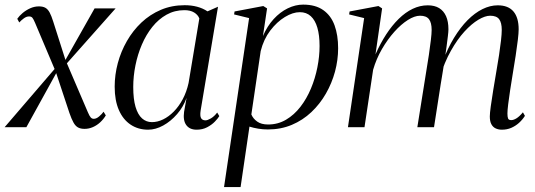

<svg xmlns="http://www.w3.org/2000/svg" viewBox="-40 -538 2264 812"><path d="M317.5 7Q301 7 290 1Q279 -5 270.8 -19.8Q262.5 -34.5 253.5 -60.5L194 -240L209.5 -250L71.5 0H-20.5L204 -261.5L196 -234L108.5 -441Q102 -456.5 97.2 -462.5Q92.5 -468.5 83 -468.5Q72 -468.5 61 -460.5Q50 -452.5 41.5 -443L33 -458.5Q41.5 -471 55.8 -483Q70 -495 87.8 -503Q105.5 -511 124.5 -511Q141.5 -511 152 -505Q162.5 -499 170 -485Q177.5 -471 185 -447L240.5 -273L223.5 -261L360 -502.5H449L228.5 -254L238.5 -280.5L331.5 -63.5Q338.5 -47 343.8 -41.2Q349 -35.5 356.5 -35.5Q367.5 -35.5 379.2 -45.5Q391 -55.5 398 -65.5L407.5 -50Q398 -34 384 -21Q370 -8 353 -0.5Q336 7 317.5 7Z M808.5 -70.5Q805 -47.5 810.5 -38.2Q816 -29 829 -29Q837.5 -29 851.8 -37.2Q866 -45.5 878.5 -62L887.5 -47Q882 -37.5 868.8 -23.8Q855.5 -10 836 0.2Q816.5 10.5 791.5 10.5Q762 10.5 747.8 -9Q733.5 -28.5 738.5 -65L749 -124Q735.5 -86 709 -55.5Q682.5 -25 650.2 -7.2Q618 10.5 586.5 10.5Q544.5 10.5 512.5 -10.8Q480.5 -32 462.8 -72.5Q445 -113 445 -171.5Q445 -221.5 458.2 -271Q471.5 -320.5 496.8 -364.5Q522 -408.5 558.2 -442.8Q594.5 -477 640.5 -496.5Q686.5 -516 741 -516Q769.5 -516 793.8 -509.5Q818 -503 837.5 -490L882 -509.5ZM803 -460Q797 -475.5 781 -485.2Q765 -495 740 -495Q698.5 -495 664.5 -476Q630.5 -457 604.2 -424.2Q578 -391.5 560 -349.5Q542 -307.5 532.8 -261.5Q523.5 -215.5 523.5 -170Q523.5 -119 533.2 -86Q543 -53 560.8 -37.2Q578.5 -21.5 602.5 -21.5Q626 -21.5 649.8 -33Q673.5 -44.5 695 -66.2Q716.5 -88 732.8 -118.5Q749 -149 757.5 -187Z M907.5 253 1013.5 -461.5 950 -477 952 -489.5 1073.5 -512.5 1089.5 -502.5 1072 -385.5Q1090 -427.5 1117.2 -457.2Q1144.5 -487 1177 -502.8Q1209.5 -518.5 1242 -518.5Q1294.5 -518.5 1327.2 -495.2Q1360 -472 1375 -430.5Q1390 -389 1390 -334Q1390 -284.5 1376.8 -235.2Q1363.5 -186 1338.2 -142Q1313 -98 1276.8 -63.8Q1240.5 -29.5 1194.2 -10Q1148 9.5 1093 9.5Q1072 9.5 1052.2 6.2Q1032.5 3 1015 -2.5L977.5 253ZM1023 -54Q1030.5 -36 1047.8 -23.8Q1065 -11.5 1094 -11.5Q1135.5 -11.5 1169.8 -31.8Q1204 -52 1230.5 -86.2Q1257 -120.5 1275 -163.5Q1293 -206.5 1302.2 -253Q1311.5 -299.5 1311.5 -343.5Q1311.5 -389 1302.2 -420.8Q1293 -452.5 1274.5 -469.5Q1256 -486.5 1228 -486.5Q1198.5 -486.5 1164.8 -466Q1131 -445.5 1103 -408.8Q1075 -372 1062.5 -322Z M1576 -502.5 1548 -308Q1568.5 -354.5 1593.2 -392.5Q1618 -430.5 1646.2 -458.2Q1674.5 -486 1705.5 -500.8Q1736.5 -515.5 1769 -515.5Q1798 -515.5 1817.2 -503.8Q1836.5 -492 1846.5 -469.5Q1856.5 -447 1856.5 -414Q1856.5 -404.5 1854.2 -385.5Q1852 -366.5 1848.5 -340.5Q1845 -314.5 1840.5 -284L1832 -277Q1853 -333.5 1880 -377.8Q1907 -422 1937.5 -452.8Q1968 -483.5 2000.5 -499.5Q2033 -515.5 2065 -515.5Q2109.5 -515.5 2131.5 -489.5Q2153.5 -463.5 2153.5 -414Q2153.5 -398.5 2150 -369Q2146.5 -339.5 2140.8 -302.2Q2135 -265 2128.5 -226Q2122.5 -190.5 2117.5 -156.8Q2112.5 -123 2109.2 -97.2Q2106 -71.5 2106 -58Q2106 -43.5 2108.8 -36.8Q2111.5 -30 2122 -30Q2132 -30 2144.2 -37.5Q2156.5 -45 2171.5 -63L2180 -48Q2169.5 -31.5 2154.8 -18.2Q2140 -5 2122 2.8Q2104 10.5 2082.5 10.5Q2068 10.5 2056.2 5Q2044.5 -0.5 2038 -12.8Q2031.5 -25 2031.5 -45.5Q2031.5 -58.5 2035.5 -88Q2039.5 -117.5 2045.8 -156Q2052 -194.5 2059 -235Q2065.5 -271 2070.5 -304.8Q2075.5 -338.5 2078.8 -366.5Q2082 -394.5 2082 -411.5Q2082 -442 2071 -456.8Q2060 -471.5 2033 -471.5Q2011.5 -471.5 1983 -454.5Q1954.5 -437.5 1924.2 -404.5Q1894 -371.5 1866.8 -323Q1839.5 -274.5 1820.5 -212L1838.5 -273Q1836.5 -260 1834 -244Q1831.5 -228 1828.8 -212Q1826 -196 1824 -183L1795.5 0H1725L1762.5 -235Q1768.5 -271 1773.8 -305.8Q1779 -340.5 1782.2 -368.5Q1785.5 -396.5 1785.5 -411.5Q1785.5 -442 1774.2 -456.8Q1763 -471.5 1736.5 -471.5Q1713.5 -471.5 1685 -453.5Q1656.5 -435.5 1628 -403.8Q1599.5 -372 1575.5 -330.8Q1551.5 -289.5 1538 -243L1501.5 0H1431.5L1500 -461.5L1436.5 -477L1438.5 -489.5L1560.5 -512.5Z"/></svg>

Font: Merriweather 144pt Light
Style: Italic
Weight: 300
Italic angle: -7.8°
Version: Version 2.101